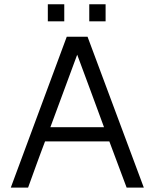

<svg xmlns="http://www.w3.org/2000/svg" viewBox="-20 -858 707 878"><path d="M108.4 0Q118.2 -26.9 127.7 -53.2Q137.2 -79.6 146.7 -105.7Q156.2 -131.8 166 -158.2Q175.8 -184.6 186 -211.4H480L559.1 0H637.7L380.4 -689.9H285.2L29.3 0ZM333 -607.9Q348.1 -567.4 363.5 -525.9Q378.9 -484.4 394.3 -442.9Q409.7 -401.4 425 -359.6Q440.4 -317.9 455.6 -276.4H210.4ZM273.9 -838.4H198.7V-760.3H273.9ZM462.9 -838.4H388.2V-760.3H462.9Z"/></svg>

Font: Saysettha
Style: Regular
Weight: 400
Designer: John M. Durdin
Foundry: Lao Script for Windows
Version: Version 2.201